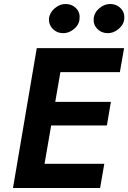

<svg xmlns="http://www.w3.org/2000/svg" viewBox="-20 -941 642 961"><path d="M135 0H481L502 -121H155ZM234 -580H580L601 -700H254ZM188 -313H515L535 -431H208ZM164 -700 45 0H182L303 -700ZM449 -849Q446 -819 466 -797.5Q486 -776 517 -775Q547 -774 573 -795.5Q599 -817 602 -846Q605 -877 585 -898.5Q565 -920 534 -921Q504 -922 478 -900.5Q452 -879 449 -849ZM225 -849Q223 -819 243 -797.5Q263 -776 294 -775Q324 -774 350 -795.5Q376 -817 378 -846Q382 -877 362 -898.5Q342 -920 311 -921Q281 -922 255 -900.5Q229 -879 225 -849Z"/></svg>

Font: Jost SemiBold
Style: Italic
Weight: 600
Italic angle: -5°
Version: Version 3.710